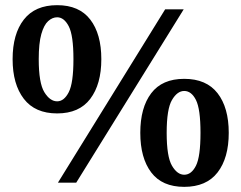

<svg xmlns="http://www.w3.org/2000/svg" viewBox="-20 -707 934 743"><path d="M865.2 -192.9Q865.2 -95.7 822 -39.8Q778.8 16.1 692.9 16.1Q607.4 16.1 565.2 -39.8Q522.9 -95.7 522.9 -192.9Q522.9 -290.5 565.2 -346.2Q607.4 -401.9 692.9 -401.9Q778.8 -401.9 822 -346.2Q865.2 -290.5 865.2 -192.9ZM690.9 -670.9 274.9 0H204.1L619.1 -670.9ZM372.1 -478Q372.1 -380.9 329.3 -324.5Q286.6 -268.1 201.2 -268.1Q115.7 -268.1 72.3 -324.5Q28.8 -380.9 28.8 -478Q28.8 -575.7 72.3 -631.3Q115.7 -687 201.2 -687Q286.6 -687 329.3 -631.3Q372.1 -575.7 372.1 -478ZM755.9 -192.9Q755.9 -285.2 738.3 -320.1Q720.7 -355 692.9 -355Q666 -355 645.5 -320.1Q625 -285.2 625 -192.9Q625 -100.6 645.5 -65.7Q666 -30.8 692.9 -30.8Q720.7 -30.8 738.3 -65.7Q755.9 -100.6 755.9 -192.9ZM264.2 -478Q264.2 -570.3 246.1 -605.2Q228 -640.1 201.2 -640.1Q182.6 -640.1 166.3 -625.2Q149.9 -610.4 139.9 -575Q129.9 -539.6 129.9 -478Q129.9 -385.7 151.6 -350.3Q173.3 -314.9 201.2 -314.9Q228 -314.9 246.1 -350.3Q264.2 -385.7 264.2 -478Z"/></svg>

Font: Charis
Style: Bold
Weight: 700
Designer: Walt Agee, Miriam Martin, Annie Olsen, Victor Gaultney, Lorna Priest, Alan Ward, Bob Hallissy, Martin Hosken, Sharon Cor
Foundry: SIL Global
Version: Version 7.000